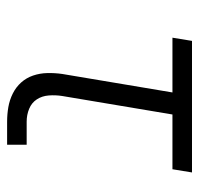

<svg xmlns="http://www.w3.org/2000/svg" viewBox="-30 -530 560 540"><g transform="rotate(90 250.0 -260.0)"><path d="M323 0Q301 0 281 -3.5Q261 -7 243 -16Q225 -25 212 -39.5Q199 -54 192.5 -73Q186 -92 185.5 -113Q185 -134 188 -155L240 -465H86L95 -520H465L456 -465H302L250 -155Q247 -136 248.5 -117Q250 -98 259.5 -83.5Q269 -69 286 -62Q303 -55 322 -55H387V0Z"/></g></svg>

Font: Iosevka Curly Slab Light
Style: Italic
Weight: 300
Italic angle: -9°
Monospace: yes
Designer: Belleve Invis
Foundry: Belleve Invis
Version: Version 22.1.2; ttfautohint (v1.8.4)